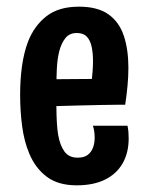

<svg xmlns="http://www.w3.org/2000/svg" viewBox="-20 -544 445 576"><path d="M210 12Q154.4 12 120.1 -13.9Q85.8 -39.8 67.8 -83.4Q52.6 -119.2 46.5 -164.7Q40.4 -210.2 40.4 -260.6Q40.4 -306 46.1 -346.3Q51.8 -386.6 64.2 -419.4Q83 -467.2 119.7 -495.6Q156.4 -524 216.8 -524Q273.2 -524 305.6 -500.8Q338 -477.6 351.6 -436.2Q365.2 -394.8 365.2 -340.4Q365.2 -314.8 362.6 -287Q360 -259.2 355.6 -229.8L255 -299.4Q256.8 -316 257.9 -331.4Q259 -346.8 259 -360.6Q259 -385.6 254.8 -404.5Q250.6 -423.4 240.3 -434.2Q230 -445 210.2 -445Q188.8 -445 176.5 -430Q164.2 -415 157.8 -390.4Q151.8 -366.6 150.4 -335.5Q149 -304.4 149 -269.8Q149 -244.8 149.2 -221.5Q149.4 -198.2 150.5 -177.8Q151.6 -157.4 154.4 -139.8Q160 -107.8 173.4 -89.4Q186.8 -71 212.8 -71Q231.8 -71 242.7 -79Q253.6 -87 258.8 -100.6Q264 -114.2 264 -130.6Q264 -139.2 262.9 -148.4Q261.8 -157.6 258.6 -166.8H362.6Q364.6 -156.8 365.3 -147.4Q366 -138 366 -128.6Q366 -85.4 347.8 -53.8Q329.6 -22.2 294.9 -5.1Q260.2 12 210 12ZM73.4 -222.2 70.6 -305.8 338.2 -307.8 355.6 -229.8Q355.6 -229.8 336.5 -229.8Q317.4 -229.8 286.2 -229.1Q255 -228.4 217.4 -227.6Q179.8 -226.8 142 -225.5Q104.2 -224.2 73.4 -222.2Z"/></svg>

Font: Truculenta
Style: Regular
Weight: 400
Designer: Ivan Castro, Eva Sanz & Omnibus-Type Team
Foundry: Omnibus-Type
Version: Version 1.002